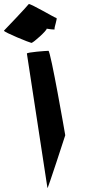

<svg xmlns="http://www.w3.org/2000/svg" viewBox="-180 -965 457 971"><path d="M-160 -810C-161 -802 -27 -748 -21 -748C-12 -748 59 -812 56 -820C56 -820 102 -812 96 -818C93 -824 112 -874 105 -874C98 -874 -32 -952 -35 -944C-38 -938 -159 -810 -160 -810ZM60 -14C61 -6 150 -281 150 -281C149 -288 76 -708 65 -708C55 -708 -45 -701 -44 -694Z"/></svg>

Font: Ampere
Style: RevIta
Weight: 400
Version: Version 1